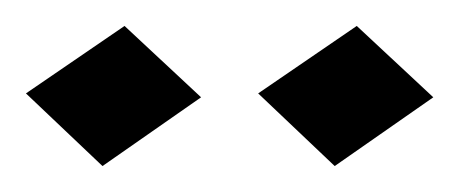

<svg xmlns="http://www.w3.org/2000/svg" viewBox="-20 -749 354 148"><path d="M255 -729 179 -677 238 -621 314 -674ZM76 -729 0 -677 59 -621 135 -674Z"/></svg>

Font: Quintessential
Style: Regular
Weight: 400
Designer: Astigmatic (AOETI)
Foundry: Astigmatic (AOETI)
Version: Version 1.000